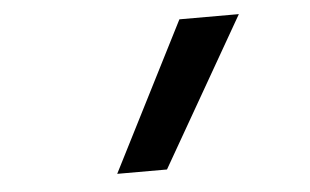

<svg xmlns="http://www.w3.org/2000/svg" viewBox="-35 -819 669 415"><g transform="rotate(-5 300.0 -611.5)"><path d="M204 -451 367 -772H496L312 -451Z"/></g></svg>

Font: Iosevka Curly Slab SmBdExObl
Style: Regular
Weight: 600
Width: 7
Italic angle: -9°
Monospace: yes
Designer: Belleve Invis
Foundry: Belleve Invis
Version: Version 11.1.0; ttfautohint (v1.8.3)